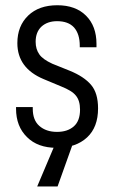

<svg xmlns="http://www.w3.org/2000/svg" viewBox="-20 -545 422 718"><path d="M40 -138.7V-144.5H102.5V-138.7Q102.5 -95.7 127 -74.2Q152.3 -51.8 193.4 -51.8Q232.4 -51.8 255.9 -72.3Q279.3 -92.8 279.3 -134.8Q279.3 -168.9 263.7 -187.5Q255.9 -197.3 242.2 -205.6Q228.5 -213.9 209 -221.7L143.6 -249Q44.9 -290 44.9 -383.8Q44.9 -448.2 85.9 -487.3Q126 -525.4 194.3 -525.4Q262.7 -525.4 301.8 -486.3Q340.8 -447.3 340.8 -380.9V-368.2H278.3V-374Q278.3 -418 256.8 -442.4Q235.4 -465.8 193.4 -465.8Q157.2 -465.8 134.8 -445.3Q113.3 -424.8 113.3 -388.7Q113.3 -361.3 127 -341.8Q139.6 -323.2 175.8 -306.6L241.2 -280.3Q293.9 -258.8 320.3 -228Q346.7 -197.3 346.7 -139.6Q346.7 -69.3 305.7 -31.2Q263.7 7.8 191.4 7.8Q121.1 7.8 81.1 -32.2Q40 -72.3 40 -138.7ZM188.5 -11.7H253.9L195.3 152.3H119.1Z"/></svg>

Font: Dinish Condensed
Style: Regular
Weight: 400
Width: 3
Designer: Bert Driehuis
Foundry: Playbeing
Version: Version 3.006; git-39231f3c-release